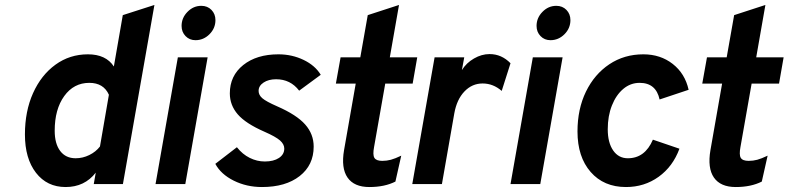

<svg xmlns="http://www.w3.org/2000/svg" viewBox="-20 -742 3179 774"><path d="M244.5 12Q169.5 12 125 -45.5Q80.5 -103 80.5 -200Q80.5 -293.5 113.2 -366.5Q146 -439.5 203.5 -481.2Q261 -523 334.5 -523Q407 -523 439 -474L475 -681L602.5 -722L475.5 0H358L366 -46Q321 12 244.5 12ZM285 -104Q313.5 -104 340 -117Q366.5 -130 383 -151.5L419 -360Q397.5 -408 340 -408Q277.5 -408 239 -354.8Q200.5 -301.5 200.5 -215Q200.5 -162.5 222.8 -133.2Q245 -104 285 -104Z M768 -580Q744 -580 728 -596.5Q712 -613 712 -637.5Q712 -670 735.8 -694.2Q759.5 -718.5 791.5 -718.5Q816.5 -718.5 832.5 -702Q848.5 -685.5 848.5 -661Q848.5 -628 824.5 -604Q800.5 -580 768 -580ZM607 0 697 -511H817L727 0Z M1036 12Q974 12 922.2 -13.8Q870.5 -39.5 848 -81.5L935 -148.5Q957.5 -120 986.8 -105.5Q1016 -91 1047.5 -91Q1083 -91 1104.5 -105.2Q1126 -119.5 1126 -143Q1126 -160.5 1108.8 -175.8Q1091.5 -191 1046 -211Q970.5 -244 938.5 -281Q906.5 -318 906.5 -365.5Q906.5 -436.5 960.5 -479.8Q1014.5 -523 1102.5 -523Q1157 -523 1203.8 -500.5Q1250.5 -478 1273 -440.5L1186 -376.5Q1151 -422.5 1093 -422.5Q1062.5 -422.5 1042.5 -409.2Q1022.5 -396 1022.5 -375.5Q1022.5 -359 1037.5 -346Q1052.5 -333 1097 -313.5Q1176 -279 1210.2 -240.2Q1244.5 -201.5 1244.5 -151Q1244.5 -76.5 1188 -32.2Q1131.5 12 1036 12Z M1469 12Q1407.5 12 1381 -26.2Q1354.5 -64.5 1367 -137L1414 -405H1334L1353 -511H1432.5L1462.5 -681L1588.5 -722L1551.5 -511H1662L1643.5 -405H1533L1488 -149.5Q1482 -118 1489.2 -105.8Q1496.5 -93.5 1521 -93.5Q1539 -93.5 1555.8 -98Q1572.5 -102.5 1597.5 -114.5L1574 -10Q1530.5 12 1469 12Z M1642 0 1732 -511H1851.5L1842 -459.5Q1860 -488.5 1890.8 -506.2Q1921.5 -524 1953.5 -524Q2002 -524 2038 -487L2002.5 -375.5Q1968 -405.5 1925.5 -405.5Q1883 -405.5 1852.2 -373.2Q1821.5 -341 1811.5 -285.5L1761.5 0Z M2199 -580Q2175 -580 2159 -596.5Q2143 -613 2143 -637.5Q2143 -670 2166.8 -694.2Q2190.5 -718.5 2222.5 -718.5Q2247.5 -718.5 2263.5 -702Q2279.5 -685.5 2279.5 -661Q2279.5 -628 2255.5 -604Q2231.5 -580 2199 -580ZM2038 0 2128 -511H2248L2158 0Z M2503.5 12Q2414 12 2361 -48.8Q2308 -109.5 2308 -212Q2308 -302.5 2342.2 -372.8Q2376.5 -443 2436.5 -483Q2496.5 -523 2573.5 -523Q2642.5 -523 2692 -484.2Q2741.5 -445.5 2756 -380L2639 -341Q2624.5 -408 2558.5 -408Q2521.5 -408 2492.5 -383.5Q2463.5 -359 2446.8 -316.8Q2430 -274.5 2430 -221Q2430 -167 2451.8 -135.5Q2473.5 -104 2511 -104Q2580 -104 2612 -179L2719 -142.5Q2692.5 -70.5 2635 -29.2Q2577.5 12 2503.5 12Z M2946 12Q2884.5 12 2858 -26.2Q2831.5 -64.5 2844 -137L2891 -405H2811L2830 -511H2909.5L2939.5 -681L3065.5 -722L3028.5 -511H3139L3120.5 -405H3010L2965 -149.5Q2959 -118 2966.2 -105.8Q2973.5 -93.5 2998 -93.5Q3016 -93.5 3032.8 -98Q3049.5 -102.5 3074.5 -114.5L3051 -10Q3007.5 12 2946 12Z"/></svg>

Font: Overpass
Style: Bold Italic
Weight: 700
Italic angle: -10°
Designer: Delve Withrington, Dave Bailey, Thomas Jockin
Foundry: Delve Fonts LLC
Version: Version 4.000; ttfautohint (v1.8.3)